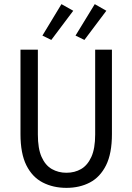

<svg xmlns="http://www.w3.org/2000/svg" viewBox="-20 -896 640 928"><path d="M301 12Q237 12 186.5 -14Q136 -40 107.5 -97Q79 -154 79 -248V-656H163V-246Q163 -178 181 -137.5Q199 -97 230.5 -79Q262 -61 301 -61Q341 -61 372 -79Q403 -97 421.5 -137.5Q440 -178 440 -246V-656H521V-248Q521 -154 492.5 -97Q464 -40 414.5 -14Q365 12 301 12ZM228 -703 185 -724 277 -876 334 -844ZM388 -703 345 -724 438 -876 494 -844Z"/></svg>

Font: SauceCodePro NFM
Style: Regular
Weight: 400
Monospace: yes
Designer: Paul D. Hunt, Teo Tuominen
Foundry: Adobe
Version: Version 2.042;hotconv 1.1.0;makeotfexe 2.6.0;Nerd Fonts 3.3.